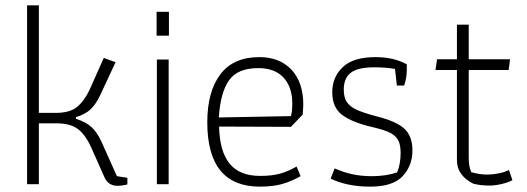

<svg xmlns="http://www.w3.org/2000/svg" viewBox="-20 -687 1967 716"><path d="M370 -25 322 -133Q300 -183 271.5 -205Q243 -227 192 -227H125V0H81V-667H125V-266H187Q240 -266 267 -288Q294 -310 314 -352L367 -471L411 -455L355 -335Q339 -300 319 -280.5Q299 -261 263 -250V-244Q301 -232 322 -212.5Q343 -193 360 -155L416 -30L455 -24V1Q433 6 419 6Q384 6 370 -25Z M564 -643H610V-554H564ZM565 -465H609V0H565Z M753 -231Q753 -345 801.5 -409.5Q850 -474 947 -474Q1023 -474 1067 -427Q1111 -380 1111 -296Q1111 -286 1109 -260L1065 -214L797 -215Q799 -123 836 -77Q873 -31 950 -31Q994 -31 1024.5 -39.5Q1055 -48 1086 -66L1101 -30Q1067 -11 1033 -1Q999 9 949 9Q753 9 753 -231ZM1065 -254Q1070 -272 1070 -301Q1070 -362 1037.5 -397.5Q1005 -433 943 -433Q866 -433 834 -387.5Q802 -342 796 -249Z M1213 -21 1228 -59Q1262 -44 1295 -37Q1328 -30 1367 -30Q1419 -30 1461 -44Q1474 -76 1474 -116Q1474 -147 1465 -164Q1456 -181 1435.5 -191.5Q1415 -202 1373 -212Q1294 -230 1256.5 -258Q1219 -286 1219 -343Q1219 -399 1258 -436.5Q1297 -474 1380 -474Q1449 -474 1497 -447V-427Q1497 -396 1487 -368H1460L1453 -430Q1419 -436 1376 -436Q1315 -436 1288.5 -416Q1262 -396 1262 -353Q1262 -324 1273 -307Q1284 -290 1309.5 -278Q1335 -266 1385 -253Q1457 -235 1487.5 -207.5Q1518 -180 1518 -126Q1518 -69 1481.5 -30Q1445 9 1361 9Q1274 9 1213 -21Z M1745 -2Q1684 -33 1684 -89V-426H1604L1610 -466H1684V-595H1728V-466H1882L1877 -426H1728V-101Q1728 -81 1730 -70Q1732 -59 1737 -45Q1768 -36 1798 -36Q1818 -36 1840 -40.5Q1862 -45 1878 -53L1891 -15Q1876 -7 1851.5 -1Q1827 5 1805 5Q1772 5 1745 -2Z"/></svg>

Font: Athiti Light
Style: Regular
Weight: 300
Designer: CadsonDemak Team
Foundry: CadsonDemak
Version: Version 1.032